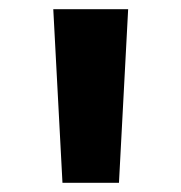

<svg xmlns="http://www.w3.org/2000/svg" viewBox="-20 -852 395 418"><path d="M116 -454 96 -832H259L239 -454Z"/></svg>

Font: Merriweather Sans Black
Style: Regular
Weight: 900
Designer: Eben Sorkin
Foundry: Eben Sorkin
Version: Version 1.008; ttfautohint (v1.7.19-72a1) -l 8 -r 50 -G 200 